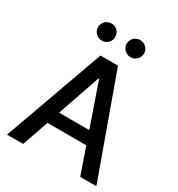

<svg xmlns="http://www.w3.org/2000/svg" viewBox="-210 -1045 1090 1178"><g transform="rotate(30 334.5 -455.5)"><path d="M18.6 0 272.5 -707H396.5L651.4 0H537.1L472.7 -186.5H197.3L132.8 0ZM441.4 -276.4 336.9 -578.1H332L228 -276.4ZM171.9 -850.6Q171.9 -867.2 180.2 -881.1Q188.5 -895 202.6 -903.1Q216.8 -911.1 233.4 -911.1Q259.8 -911.1 276.9 -893.8Q293.9 -876.5 293.9 -850.6Q293.9 -834.5 286.1 -820.6Q278.3 -806.6 264.4 -798.3Q250.5 -790 233.4 -790Q217.3 -790 203.1 -798.3Q189 -806.6 180.4 -820.8Q171.9 -835 171.9 -850.6ZM375 -850.6Q375 -867.2 383.3 -881.1Q391.6 -895 405.8 -903.1Q419.9 -911.1 436.5 -911.1Q462.4 -911.1 480.2 -893.6Q498 -876 498 -850.6Q498 -834.5 489.7 -820.6Q481.4 -806.6 467.3 -798.3Q453.1 -790 436.5 -790Q420.4 -790 406.2 -798.3Q392.1 -806.6 383.5 -820.8Q375 -835 375 -850.6Z"/></g></svg>

Font: Pretendard Std Medium
Style: Regular
Weight: 500
Designer: Base glyphs from Inter by Rasmus Andersson; Hangeul glyphs from Noto Sans CJK(Source Han Sans) by Jang Soo-young and Kan
Foundry: Kil Hyung-jin
Version: Version 1.309